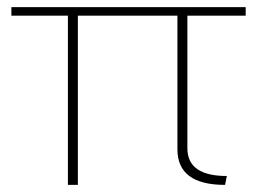

<svg xmlns="http://www.w3.org/2000/svg" viewBox="-20 -520 729 540"><path d="M171 0V-476H12V-500H671V-476H507V-103Q507 -25 618 -25L613 0Q479 0 479 -100V-476H199V0Z"/></svg>

Font: Elaine Sans ExtraLight
Style: Regular
Weight: 275
Designer: Wei Huang
Foundry: Wei Huang
Version: Version 2.001;December 24, 2019;FontCreator 12.0.0.2547 64-b